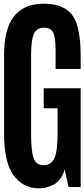

<svg xmlns="http://www.w3.org/2000/svg" viewBox="-20 -1020 457 1040"><path d="M191.4 0Q146.5 0 111.8 -18.6Q77.1 -37.1 51.8 -73.2Q26.4 -109.4 14.2 -165.5Q2 -221.7 2 -296.9V-721.7Q2 -789.1 14.6 -841.3Q27.3 -893.6 53.7 -928.7Q79.1 -962.9 119.6 -981.4Q160.2 -1000 216.8 -1000Q287.1 -1000 331.5 -973.6Q376 -947.3 394.5 -893.6Q405.3 -860.4 411.1 -816.4Q417 -772.5 417 -716.8V-646.5H281.2V-748Q281.2 -782.2 277.8 -805.7Q274.4 -829.1 268.6 -843.8Q260.7 -857.4 248 -863.8Q235.4 -870.1 216.8 -870.1Q198.2 -870.1 184.6 -861.3Q170.9 -852.5 163.1 -836.9Q156.2 -820.3 152.3 -791.5Q148.4 -762.7 148.4 -721.7V-296.9Q148.4 -249 151.9 -215.3Q155.3 -181.6 162.1 -163.1Q168.9 -144.5 182.6 -134.8Q196.3 -125 216.8 -125Q236.3 -125 251.5 -134.8Q266.6 -144.5 275.4 -165Q284.2 -184.6 288.1 -219.2Q292 -253.9 292 -301.8V-433.6H216.8V-542H417V-6.8H351.6L330.1 -103.5Q324.2 -78.1 311.5 -59.1Q298.8 -40 280.3 -25.4Q259.8 -13.7 238.3 -6.8Q216.8 0 191.4 0Z"/></svg>

Font: LCARS-Mono
Style: Regular
Weight: 400
Designer: Vernon Adams
Version: Version 1.0